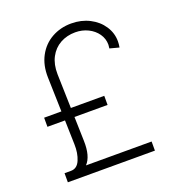

<svg xmlns="http://www.w3.org/2000/svg" viewBox="-130 -823 856 929"><g transform="rotate(-20 297.5 -358.5)"><path d="M61.5 0V-46.9H94.7Q126.5 -46.9 141.1 -81.5Q155.8 -116.2 154.3 -162.1L150.9 -286.1H60.5V-333H149.4L144.5 -508.8Q142.6 -572.3 168 -619.4Q193.4 -666.5 238.5 -691.7Q283.7 -716.8 338.9 -716.8Q390.6 -716.8 432.6 -695.3Q474.6 -673.8 498.5 -637.5Q522.5 -601.1 522.5 -558.6Q522.5 -543.5 519.5 -527.3L471.7 -540Q473.6 -551.8 473.6 -558.6Q473.6 -589.8 455.8 -615.2Q438 -640.6 408 -655.3Q377.9 -669.9 342.8 -669.9Q299.8 -669.9 265.4 -650.9Q231 -631.8 211.7 -595.5Q192.4 -559.1 193.4 -508.8L198.2 -333H370.1V-286.1H199.7L203.1 -162.1Q205.6 -82.5 171.9 -46.9H509.8V0Z"/></g></svg>

Font: Pretendard Std ExtraLight
Style: Regular
Weight: 200
Designer: Base glyphs from Inter by Rasmus Andersson; Hangeul glyphs from Noto Sans CJK(Source Han Sans) by Jang Soo-young and Kan
Foundry: Kil Hyung-jin
Version: Version 1.309